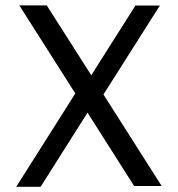

<svg xmlns="http://www.w3.org/2000/svg" viewBox="-20 -700 669 722"><path d="M52.7 -679.7H155.8L323.2 -417L489.3 -679.2H581.1L369.1 -344.7L587.9 -0.5H484.4L309.1 -276.4L132.8 2.4H41L263.2 -348.6Z"/></svg>

Font: Molengo
Style: Regular
Weight: 400
Designer: moyogo
Foundry: moyogo
Version: Version 0.11; ttfautohint (v0.8) -G 32 -r 16 -x